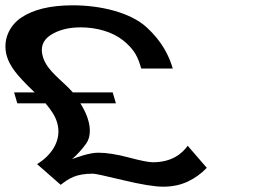

<svg xmlns="http://www.w3.org/2000/svg" viewBox="-144 -687 1021 723"><path d="M206.1 -33C214.4 -33 252.4 -24.8 320.1 -8.5C387.8 7.8 437.9 16 470.4 16C504.6 16 535.2 9.7 562.4 -3C589.5 -15.7 613.6 -33 634.7 -55L562.9 -138C540.6 -107.7 503 -76 431 -76C416 -76 385.9 -82 340.8 -94C295.6 -106 257.2 -112 225.5 -112C192.7 -112 147.2 -95 127.5 -88C146.2 -104 163.5 -123 179.6 -145C203.6 -177.8 199.2 -233.9 158.6 -298H292.4L280.4 -339H130.4C90.3 -384.5 33 -419.9 17.5 -473C7.1 -508.3 16.8 -535.7 46.6 -555C76.4 -574.3 114.2 -584 160 -584C219.4 -584 279.7 -567.2 320.1 -534.5C365.4 -497.8 376.2 -468.7 387.8 -429H506.6C492.2 -478 466.1 -530.7 408.9 -583.5C346.2 -641.4 231.9 -667 130.7 -667C41.7 -667 -19.9 -649.8 -62.8 -621.5C-108.2 -591.6 -135.9 -535.9 -118.1 -475C-113.1 -457.7 -103.3 -439.2 -88.8 -419.5C-74.3 -399.8 -49.1 -373 -13.4 -339H-90.9L-78.9 -298H27.4C51.3 -269.2 64.2 -249.1 71.2 -225C90.7 -158.2 48.4 -101 -4.4 -69L84.6 9C115.8 -15 141.2 -33 206.1 -33Z"/></svg>

Font: Din Kursivschrift
Style: BreitLeft
Weight: 400
Version: Version 1.089